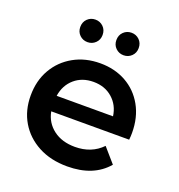

<svg xmlns="http://www.w3.org/2000/svg" viewBox="-134 -851 905 970"><g transform="rotate(20 318.5 -366.0)"><path d="M333 7Q244 7 177.5 -28.5Q111 -64 74.5 -125.5Q38 -187 38 -267Q38 -347 73.5 -408.5Q109 -470 171.5 -505Q234 -540 314 -540Q392 -540 453 -506Q514 -472 549 -409.5Q584 -347 584 -264Q584 -256 583.5 -246Q583 -236 582 -227H163Q174 -169 220 -134Q266 -99 336 -99Q425 -99 481 -157L548 -80Q474 7 333 7ZM162 -310H465Q457 -368 416 -404Q375 -440 314 -440Q253 -440 212 -404.5Q171 -369 162 -310ZM409 -618Q384 -618 366.5 -635Q349 -652 349 -678Q349 -705 366.5 -722Q384 -739 409 -739Q434 -739 451.5 -722Q469 -705 469 -678Q469 -652 451.5 -635Q434 -618 409 -618ZM215 -618Q190 -618 172.5 -635Q155 -652 155 -678Q155 -705 172.5 -722Q190 -739 215 -739Q240 -739 257.5 -722Q275 -705 275 -678Q275 -652 257.5 -635Q240 -618 215 -618Z"/></g></svg>

Font: Montserrat SemiBold
Style: Regular
Weight: 600
Designer: Julieta Ulanovsky
Foundry: Julieta Ulanovsky
Version: Version 9.000; ttfautohint (v1.8.4.7-5d5b)